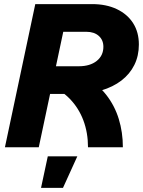

<svg xmlns="http://www.w3.org/2000/svg" viewBox="-20 -718 697 936"><path d="M178 -260 207 -395H364Q419 -395 451.5 -421Q484 -447 484 -490Q484 -523 461.5 -543Q439 -563 401 -563H243L271 -698H429Q498 -698 549.5 -673.5Q601 -649 629 -605Q657 -561 657 -501Q657 -446 635 -401.5Q613 -357 572 -325.5Q531 -294 473.5 -277Q416 -260 345 -260ZM4 0 152 -698H317L169 0ZM409 0Q409 -71 386.5 -131Q364 -191 320.5 -236Q277 -281 212 -306L393 -343Q457 -308 498 -255.5Q539 -203 559 -138Q579 -73 579 0ZM180 198 213 44H357L287 198Z"/></svg>

Font: Azeret Mono Thin
Style: Bold Italic
Weight: 700
Italic angle: -12°
Version: Version 1.002